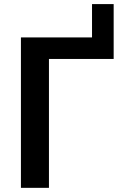

<svg xmlns="http://www.w3.org/2000/svg" viewBox="-20 -903 581 923"><path d="M526.4 -883.3V-619.6H215.3V0H80.6V-723.1H422.4V-883.3Z"/></svg>

Font: Lato-SemiBold
Style: Bold
Weight: 500
Designer: Lukasz Dziedzic with Adam Twardoch and Botio Nikoltchev
Foundry: tyPoland Lukasz Dziedzic
Version: ""